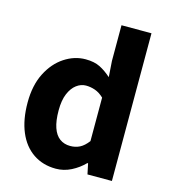

<svg xmlns="http://www.w3.org/2000/svg" viewBox="-118 -893 888 1002"><g transform="rotate(15 325.5 -392.0)"><path d="M276 14Q206 14 153.5 -21.5Q101 -57 73 -123.5Q45 -190 45 -282Q45 -375 78.5 -441Q112 -507 166 -542.5Q220 -578 280 -578Q327 -578 358.5 -562Q390 -546 420 -519L414 -605V-798H576V0H444L432 -57H428Q398 -26 358.5 -6Q319 14 276 14ZM318 -120Q346 -120 369 -131.5Q392 -143 414 -172V-407Q391 -429 366.5 -437.5Q342 -446 317 -446Q290 -446 266 -428Q242 -410 227 -374.5Q212 -339 212 -284Q212 -228 224.5 -191.5Q237 -155 261 -137.5Q285 -120 318 -120Z"/></g></svg>

Font: Noto Sans SC Thin ExtraBold
Style: Regular
Weight: 800
Version: Version 2.004-H2;hotconv 1.0.118;makeotfexe 2.5.65603